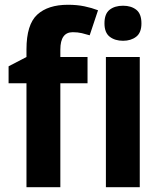

<svg xmlns="http://www.w3.org/2000/svg" viewBox="-20 -785 677 805"><path d="M347 -436H233V0H91V-436H16V-507L91 -546V-578Q91 -682 136 -723.5Q181 -765 265 -765Q303 -765 334 -758.5Q365 -752 391 -742L356 -637Q340 -642 323 -646Q306 -650 285 -650Q233 -650 233 -577V-546H347ZM496 -761Q530 -761 551.5 -744Q573 -727 573 -687Q573 -648 551 -631Q529 -614 496 -614Q462 -614 440 -631Q418 -648 418 -687Q418 -727 439.5 -744Q461 -761 496 -761ZM566 -546V0H424V-546Z"/></svg>

Font: Noto Sans SemiCondensed
Style: Bold
Weight: 700
Width: 4
Designer: Monotype Design Team
Foundry: Monotype Imaging Inc.
Version: Version 2.013; ttfautohint (v1.8.4.7-5d5b)